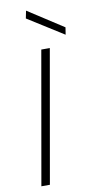

<svg xmlns="http://www.w3.org/2000/svg" viewBox="-100 -955 501 998"><g transform="rotate(-10 150.5 -456.5)"><path d="M34 0 157 -700H202L79 0ZM295 -754 106 -873 114 -913 301 -792Z"/></g></svg>

Font: DM Sans 24pt ExtraLight
Style: Italic
Weight: 250
Italic angle: -10°
Designer: Colophon Foundry, Jonny Pinhorn
Foundry: Colophon Foundry
Version: Version 4.004;gftools[0.9.30]